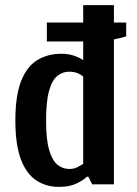

<svg xmlns="http://www.w3.org/2000/svg" viewBox="-20 -720 535 750"><path d="M210 10Q160 10 121.5 -15.5Q83 -41 61.5 -98Q40 -155 40 -250Q40 -345 62 -402Q84 -459 124.5 -484.5Q165 -510 220 -510Q246 -510 267.5 -503Q289 -496 305 -485V-700H425V0H340L325 -30H320Q304 -15 277.5 -2.5Q251 10 210 10ZM250 -60Q269 -60 281.5 -66.5Q294 -73 305 -80V-420Q298 -428 283.5 -434Q269 -440 250 -440Q225 -440 204.5 -424Q184 -408 172 -366.5Q160 -325 160 -250Q160 -175 172 -134Q184 -93 204.5 -76.5Q225 -60 250 -60ZM163 -558V-632H473V-578Q451.2 -571 417.6 -564.5Q384 -558 358 -558Z"/></svg>

Font: Cuprum
Style: Regular
Weight: 400
Designer: Jovanny Lemonad
Foundry: Jovanny Lemonad
Version: Version 3.000